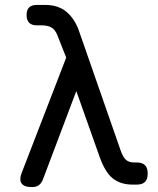

<svg xmlns="http://www.w3.org/2000/svg" viewBox="-20 -750 640 780"><path d="M154 -20Q148 -5 137.5 2.5Q127 10 110 10Q78 10 67.5 -5Q57 -20 69 -50L249 -516L213 -607Q204 -630 188.5 -638.5Q173 -647 150 -647H130Q109 -647 98.5 -657.5Q88 -668 88 -689Q88 -710 98.5 -720Q109 -730 130 -730H163Q217 -730 250.5 -701.5Q284 -673 301 -624L470 -139Q480 -110 492.5 -100Q505 -90 525 -90H535Q558 -90 569 -79Q580 -68 580 -45Q580 -22 569 -11Q558 0 535 0H520Q470 0 438.5 -25Q407 -50 385 -112L290 -380Z"/></svg>

Font: Maple Mono NF
Style: Regular
Weight: 400
Monospace: yes
Designer: subframe7536
Version: Version 7.000